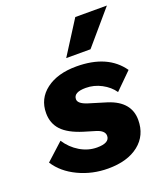

<svg xmlns="http://www.w3.org/2000/svg" viewBox="-146 -832 805 936"><g transform="rotate(-20 257.0 -363.5)"><path d="M355 -738H519L371 -565H245ZM-8 -115 81 -196Q108 -154 150 -129Q192 -104 238 -104Q303 -104 303 -141Q303 -168 261 -181L201 -199Q127 -222 94 -257.5Q61 -293 61 -346Q61 -421 120 -465.5Q179 -510 277 -510Q439 -510 511 -407L426 -323Q404 -355 365.5 -375.5Q327 -396 284 -396Q221 -396 221 -360Q221 -337 267 -322L362 -293Q472 -257 472 -162Q472 -82 413.5 -35.5Q355 11 254 11Q172 11 100.5 -23Q29 -57 -8 -115Z"/></g></svg>

Font: Elaine Sans
Style: Bold Italic
Weight: 700
Italic angle: -13°
Designer: Wei Huang
Foundry: Wei Huang
Version: Version 2.001;December 24, 2019;FontCreator 12.0.0.2547 64-b